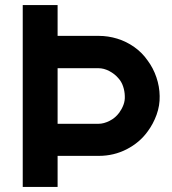

<svg xmlns="http://www.w3.org/2000/svg" viewBox="-20 -740 682 760"><path d="M70 0V-720H208V-598H371Q408 -598 444 -587Q480 -576 511.2 -554Q542.5 -532 564 -501Q586.5 -471 599 -434.2Q611.5 -397.5 612 -360Q613 -322.5 599.8 -285.8Q586.5 -249 564 -219Q532.5 -175.5 481.5 -149.2Q430.5 -123 371 -123H208V0ZM208 -250H370Q390.5 -250 413.5 -261.5Q436.5 -273 452 -294Q462.5 -308.5 468.8 -325.2Q475 -342 474 -360Q473.5 -379.5 467.2 -398.2Q461 -417 448 -431Q434 -447.5 412.5 -458.8Q391 -470 370 -470H208Z"/></svg>

Font: Manrope ExtraLight ExtraBold
Style: Regular
Weight: 800
Version: Version 4.504